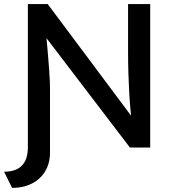

<svg xmlns="http://www.w3.org/2000/svg" viewBox="-54 -720 851 937"><path d="M5 197 -34 118Q24 118 53 88Q82 58 82 -1V-700H179L607 -127L591 -118Q586 -149 582.5 -187Q579 -225 576.5 -270Q574 -315 572.5 -365Q571 -415 571 -470V-700H679V0H580L159 -552L170 -566Q173 -533 176 -500Q179 -467 181.5 -436Q184 -405 186 -377.5Q188 -350 189 -328Q190 -306 190 -291V24Q190 76 167 115Q144 154 102 175.5Q60 197 5 197Z"/></svg>

Font: Lexend Medium
Style: Regular
Weight: 500
Designer: Bonnie Shaver-Troup, Thomas Jockin
Foundry: Lexend
Version: Version 1.005